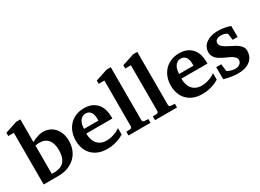

<svg xmlns="http://www.w3.org/2000/svg" viewBox="-30 -1409 2827 2089"><g transform="rotate(-30 1383.5 -364.0)"><path d="M565.9 -273.9Q565.9 -216.3 546.4 -166.3Q526.9 -116.2 489.5 -79.3Q452.1 -42.5 397.7 -21.2Q343.3 0 272.9 0H89.8V-648.9H20V-689.9L172.9 -740.2H224.1V-454.1Q245.1 -466.8 268.6 -477.1Q289.1 -485.4 314.9 -492.7Q340.8 -500 369.1 -500Q409.2 -500 445.1 -484.9Q481 -469.7 507.8 -440.7Q534.7 -411.6 550.3 -369.6Q565.9 -327.6 565.9 -273.9ZM420.9 -244.1Q420.9 -284.7 411.6 -316.7Q402.3 -348.6 384.3 -371.1Q366.2 -393.6 339.1 -405.3Q312 -417 276.9 -417Q267.6 -417 258.5 -416Q249.5 -415 241.7 -414.1L224.1 -411.1V-56.2Q232.9 -56.2 236.6 -55.7Q240.2 -55.2 245.1 -55.2Q286.6 -55.2 319.3 -64.7Q352.1 -74.2 374.5 -96.4Q397 -118.7 408.9 -154.8Q420.9 -190.9 420.9 -244.1Z M953.1 -326.2Q953.1 -350.1 948.7 -371.1Q944.3 -392.1 934.3 -407.5Q924.3 -422.9 908.7 -431.9Q893.1 -440.9 871.1 -440.9Q843.3 -440.9 824.5 -428.5Q805.7 -416 794.2 -396.2Q782.7 -376.5 777.8 -352.1Q772.9 -327.6 772.9 -304.2H953.1ZM1096.2 -46.9Q1070.3 -29.8 1038.1 -17.1Q1010.3 -5.9 971.7 3.2Q933.1 12.2 885.3 12.2Q821.3 12.2 773.7 -7.3Q726.1 -26.9 694.1 -60.8Q662.1 -94.7 646.2 -140.1Q630.4 -185.5 630.4 -237.8Q630.4 -294.4 648.2 -342.5Q666 -390.6 699 -425.5Q731.9 -460.4 778.6 -480.2Q825.2 -500 882.3 -500Q940.9 -500 981.7 -480.7Q1022.5 -461.4 1047.9 -429.4Q1073.2 -397.5 1084.7 -356.4Q1096.2 -315.4 1096.2 -272V-248H768.1Q768.1 -207 778.3 -174.3Q788.6 -141.6 808.3 -118.7Q828.1 -95.7 856.9 -83.3Q885.7 -70.8 922.4 -70.8Q960.4 -70.8 991.9 -79.3Q1023.4 -87.9 1046.9 -98.6Q1073.7 -111.3 1096.2 -127Z M1155.8 0V-46.9L1205.1 -49.8Q1214.8 -50.8 1220.9 -57.1Q1227.1 -63.5 1227.1 -73.2V-648.9H1155.8V-689.9L1309.1 -740.2H1359.9V-73.2Q1359.9 -63.5 1366 -57.1Q1372.1 -50.8 1381.8 -49.8L1432.1 -46.9V0Z M1488.8 0V-46.9L1538.1 -49.8Q1547.9 -50.8 1554 -57.1Q1560.1 -63.5 1560.1 -73.2V-648.9H1488.8V-689.9L1642.1 -740.2H1692.9V-73.2Q1692.9 -63.5 1699 -57.1Q1705.1 -50.8 1714.8 -49.8L1765.1 -46.9V0Z M2147.9 -326.2Q2147.9 -350.1 2143.6 -371.1Q2139.2 -392.1 2129.2 -407.5Q2119.1 -422.9 2103.5 -431.9Q2087.9 -440.9 2065.9 -440.9Q2038.1 -440.9 2019.3 -428.5Q2000.5 -416 1989 -396.2Q1977.5 -376.5 1972.7 -352.1Q1967.8 -327.6 1967.8 -304.2H2147.9ZM2291 -46.9Q2265.1 -29.8 2232.9 -17.1Q2205.1 -5.9 2166.5 3.2Q2127.9 12.2 2080.1 12.2Q2016.1 12.2 1968.5 -7.3Q1920.9 -26.9 1888.9 -60.8Q1856.9 -94.7 1841.1 -140.1Q1825.2 -185.5 1825.2 -237.8Q1825.2 -294.4 1843 -342.5Q1860.8 -390.6 1893.8 -425.5Q1926.8 -460.4 1973.4 -480.2Q2020 -500 2077.1 -500Q2135.7 -500 2176.5 -480.7Q2217.3 -461.4 2242.7 -429.4Q2268.1 -397.5 2279.5 -356.4Q2291 -315.4 2291 -272V-248H1962.9Q1962.9 -207 1973.1 -174.3Q1983.4 -141.6 2003.2 -118.7Q2022.9 -95.7 2051.8 -83.3Q2080.6 -70.8 2117.2 -70.8Q2155.3 -70.8 2186.8 -79.3Q2218.3 -87.9 2241.7 -98.6Q2268.6 -111.3 2291 -127Z M2719.7 -335H2657.7L2647 -415Q2637.2 -426.3 2616.7 -433.1Q2596.2 -439.9 2568.8 -439.9Q2533.7 -439.9 2513.7 -425.5Q2493.7 -411.1 2493.7 -384.8Q2493.7 -370.1 2502 -357.4Q2510.3 -344.7 2524.4 -333.5Q2538.6 -322.3 2556.6 -312.3Q2574.7 -302.2 2594.7 -292Q2619.6 -279.3 2645 -266.1Q2670.4 -252.9 2690.4 -236.8Q2710.4 -220.7 2723.1 -200.9Q2735.8 -181.2 2735.8 -155.8Q2735.8 -108.4 2717.8 -76.4Q2699.7 -44.4 2670.9 -24.7Q2642.1 -4.9 2605.5 3.7Q2568.8 12.2 2531.7 12.2Q2494.6 12.2 2462.6 8.1Q2430.7 3.9 2406.2 -1.5Q2377.9 -7.3 2354 -15.1V-167H2417Q2418 -156.7 2419.9 -141.1Q2421.9 -125.5 2423.8 -110.8Q2425.8 -93.8 2428.7 -75.2Q2429.7 -72.8 2439.9 -68.1Q2450.2 -63.5 2464.4 -58.6Q2478.5 -53.7 2494.1 -50.3Q2509.8 -46.9 2522 -46.9Q2547.4 -46.9 2564 -53.7Q2580.6 -60.5 2590.3 -70.3Q2600.1 -80.1 2604 -91.1Q2607.9 -102.1 2607.9 -110.8Q2607.9 -131.3 2595 -146.2Q2582 -161.1 2561.5 -173.3Q2541 -185.5 2515.4 -196.5Q2489.7 -207.5 2464.8 -220.2Q2443.8 -230.5 2424.8 -242.7Q2405.8 -254.9 2391.4 -270Q2377 -285.2 2368.4 -304.2Q2359.9 -323.2 2359.9 -348.1Q2359.9 -382.8 2374.8 -410.9Q2389.6 -439 2416.5 -458.7Q2443.4 -478.5 2480 -489.3Q2516.6 -500 2560.5 -500Q2597.7 -500 2627.2 -495.8Q2656.7 -491.7 2677.2 -486.3Q2701.2 -480.5 2719.7 -473.1Z"/></g></svg>

Font: Charis SIL APac
Style: Bold
Weight: 700
Foundry: SIL International
Version: Version 5.000